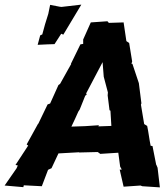

<svg xmlns="http://www.w3.org/2000/svg" viewBox="-22 -807 714 831"><path d="M490 -146 498 -86 505 -73H496L513 1L586 -4L594 -1L670 4L660 -81L655 -93L654 -94L638 -175L630 -176C624 -205 621 -234 615 -262L602 -270L588 -354L590 -360L579 -447L578 -450L551 -531H547L550 -541L537 -621L525 -629L513 -710L449 -708L443 -715L371 -710L338 -636V-617L326 -615L285 -531L286 -530L238 -444L231 -439L195 -359L184 -355L144 -272L142 -270L94 -183V-181L100 -177L45 -93L55 -91L50 -79L-2 -4L79 3L81 -5L159 -1L186 -72C191 -74 196 -77 201 -79L231 -143L320 -148V-147L401 -149L412 -141ZM287 -259C297 -281 308 -302 317 -324L323 -333L347 -393L353 -397L351 -403C375 -448 398 -493 422 -538L427 -475L445 -407L444 -394L452 -330L456 -328L460 -262L404 -260L406 -265L346 -261ZM195 -786 187 -747 173 -702 161 -658 152 -654 141 -613 183 -615 214 -616 243 -661 252 -657C278 -700 304 -743 330 -787L244 -777L236 -778Z"/></svg>

Font: Asimov Print
Style: DIt
Weight: 250
Width: 0
Designer: Google
Version: Version 2.000980: 2014